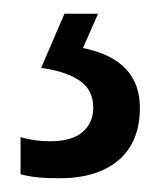

<svg xmlns="http://www.w3.org/2000/svg" viewBox="-20 -20 242 280"><path d="M184 137Q184 187 153 213.5Q122 240 66 240Q30 240 10 234V180Q30 186 53 186Q85 186 100.5 172.5Q116 159 116 137Q116 111 96 97.5Q76 84 40 79L74 0H123L101 50Q184 67 184 137Z"/></svg>

Font: Noto Sans Malayalam ExtraCondensed
Style: Regular
Weight: 400
Width: 2
Designer: Jelle Bosma - Monotype Design Team
Foundry: Monotype Imaging Inc.
Version: Version 2.104; ttfautohint (v1.8.4.7-5d5b)